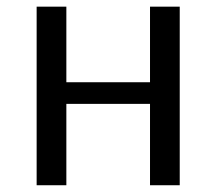

<svg xmlns="http://www.w3.org/2000/svg" viewBox="-20 -548 640 568"><path d="M176.3 -528.3V-304.7H423.8V-528.3H511.7V0H423.8V-240.7H176.3V0H88.4V-528.3Z"/></svg>

Font: Cousine
Style: Regular
Weight: 400
Monospace: yes
Designer: Steve Matteson
Foundry: Monotype Imaging Inc.
Version: Version 1.21